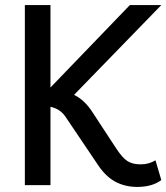

<svg xmlns="http://www.w3.org/2000/svg" viewBox="-20 -730 656 757"><path d="M78 0V-710H179V-385L492 -710H616L272 -356Q313 -336 343 -290L438 -145Q463 -107 483 -94.5Q503 -82 535 -82Q567 -82 593 -98L616 -20Q580 7 521 7Q472 7 433 -14.5Q394 -36 362 -86L242 -264Q231 -282 216 -293Q201 -304 179 -309V0Z"/></svg>

Font: Livvic Medium
Style: Regular
Weight: 500
Designer: Jacques Le Bailly, Baron von Fonthausen
Version: Version 1.001; ttfautohint (v1.8.2)